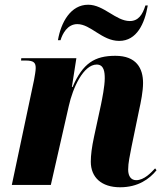

<svg xmlns="http://www.w3.org/2000/svg" viewBox="-20 -782 699 812"><path d="M484 -609C559 -609 592 -683 605 -759H595C583 -720 565 -693 529 -693C470 -693 419 -762 353 -762C279 -762 238 -688 225 -612H236C244 -639 265 -680 307 -680C364 -680 411 -609 484 -609ZM488 10C564 10 612 -25 642 -62L636 -70C619 -52 590 -20 556 -20C535 -20 522 -36 522 -65C522 -93 529 -123 536 -160L568 -315C576 -351 585 -396 585 -431C585 -493 557 -546 468 -546C381 -546 330 -515 287 -414H284L303 -536H70L69 -526H89C125 -526 131 -515 131 -494C131 -482 127 -461 124 -444L30 0H195L271 -334C288 -411 333 -509 389 -509C420 -509 423 -477 423 -451C423 -417 412 -364 407 -339L378 -205C368 -159 364 -125 364 -98C364 -32 409 10 488 10Z"/></svg>

Font: Noto Serif Display SemiCondensed ExtraBold
Style: Italic
Weight: 800
Width: 4
Italic angle: -12°
Designer: Monotype Design Team
Foundry: Monotype Imaging Inc.
Version: Version 2.009